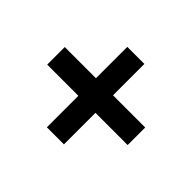

<svg xmlns="http://www.w3.org/2000/svg" viewBox="-114 -698 827 827"><g transform="rotate(-45 300.0 -284.0)"><path d="M247 -39V-235H55V-339H247V-529H354V-339H545V-235H354V-39Z"/></g></svg>

Font: Mulish ExtraBold
Style: Regular
Weight: 800
Designer: Vernon Adams
Foundry: Vernon Adams
Version: Version 3.603; ttfautohint (v1.8.3)